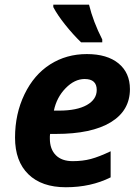

<svg xmlns="http://www.w3.org/2000/svg" viewBox="-20 -786 597 816"><path d="M339.8 -450.2Q296.9 -450.2 258.8 -411.1Q220.7 -372.1 209 -315.9H231Q306.6 -315.9 348.9 -339.6Q391.1 -363.3 391.1 -403.8Q391.1 -450.2 339.8 -450.2ZM259.8 9.8Q157.2 9.8 100.6 -45.4Q43.9 -100.6 43.9 -201.2Q43.9 -302.2 84.2 -385.5Q124.5 -468.8 193.4 -512.5Q262.2 -556.2 349.1 -556.2Q435.5 -556.2 483.9 -516.4Q532.2 -476.6 532.2 -407.2Q532.2 -315.9 450.7 -266.4Q369.1 -216.8 217.8 -216.8H192.9L191.9 -206.5V-196.8Q191.9 -152.3 217 -126.7Q242.2 -101.1 289.1 -101.1Q331.5 -101.1 366.2 -110.4Q400.9 -119.6 450.2 -143.1V-32.2Q366.2 9.8 259.8 9.8ZM414.6 -606H324.7Q290 -639.6 257.1 -680.9Q224.1 -722.2 206.5 -755.9V-766.1H358.4Q376 -693.8 414.6 -618.2Z"/></svg>

Font: Zoram GWebM
Style: Bold Italic
Weight: 700
Italic angle: -12°
Foundry: Ascender Corporation
Version: Version 1.000